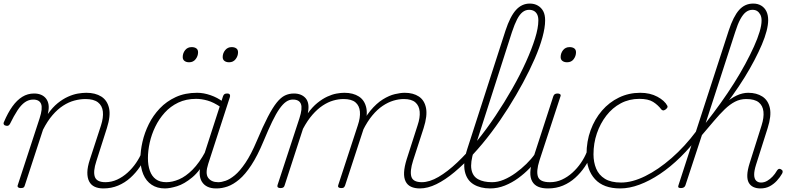

<svg xmlns="http://www.w3.org/2000/svg" viewBox="-43 -1039 4438 1076"><path d="M536 17Q508 17 487.5 7.5Q467 -2 456.5 -22.5Q446 -43 446.5 -73.5Q447 -104 461 -146L523 -336Q537 -380 533.5 -413.5Q530 -447 506 -465.5Q482 -484 436 -484Q406 -484 374 -475.5Q342 -467 311 -447Q280 -427 251.5 -394Q223 -361 198 -312L96 0Q94 8 89.5 11.5Q85 15 73 15Q64 15 59 11Q54 7 56 0L179 -376Q197 -431 187.5 -456Q178 -481 143 -481Q118 -481 96.5 -466Q75 -451 55 -420.5Q35 -390 13 -345Q10 -340 6 -336.5Q2 -333 -7 -334Q-17 -335 -21 -341Q-25 -347 -21 -355Q1 -407 26.5 -442.5Q52 -478 82 -496.5Q112 -515 148 -515Q171 -515 188 -507.5Q205 -500 215.5 -486Q226 -472 229 -453Q232 -434 227 -410L225 -400Q252 -438 280.5 -461Q309 -484 338 -497Q367 -510 393 -514.5Q419 -519 441 -519Q491 -519 524.5 -498Q558 -477 568 -433.5Q578 -390 556 -321L497 -136Q478 -78 488.5 -48Q499 -18 548 -18Q554 -18 557 -12.5Q560 -7 559 -0.5Q558 6 552.5 11.5Q547 17 536 17Z M536 17Q527 17 523 11.5Q519 6 520.5 -0.5Q522 -7 528.5 -12.5Q535 -18 547 -18Q582 -18 613.5 -32.5Q645 -47 672 -71.5Q699 -96 719.5 -126Q740 -156 752 -186Q756 -195 763.5 -195Q771 -195 777 -189Q783 -183 779 -174Q764 -138 741 -104Q718 -70 687.5 -42.5Q657 -15 619 1Q581 17 536 17Z M881 17Q838 17 807 -3.5Q776 -24 760 -62Q744 -100 744 -151Q744 -194 755.5 -244.5Q767 -295 791 -343.5Q815 -392 852.5 -431.5Q890 -471 942 -495Q994 -519 1062 -519Q1098 -519 1137 -505.5Q1176 -492 1206 -469L1195 -438Q1154 -466 1120 -475.5Q1086 -485 1056 -485Q1000 -485 956 -464Q912 -443 880 -407.5Q848 -372 827 -328.5Q806 -285 796 -239.5Q786 -194 786 -153Q786 -112 797 -81.5Q808 -51 830.5 -34.5Q853 -18 889 -18Q923 -18 960.5 -34Q998 -50 1036 -88Q1074 -126 1109 -191L1117 -154Q1079 -82 1034.5 -45Q990 -8 949.5 4.5Q909 17 881 17ZM1167 17Q1140 17 1120 7.5Q1100 -2 1088.5 -20.5Q1077 -39 1076 -65.5Q1075 -92 1086 -126L1207 -500Q1210 -508 1215 -511.5Q1220 -515 1230 -515Q1242 -515 1245 -508.5Q1248 -502 1245 -494L1124 -121Q1106 -66 1124 -42Q1142 -18 1179 -18Q1185 -18 1188 -12.5Q1191 -7 1190 -0.5Q1189 6 1183.5 11.5Q1178 17 1167 17Z M1171 17Q1162 17 1158 11.5Q1154 6 1155.5 -0.5Q1157 -7 1163.5 -12.5Q1170 -18 1182 -18Q1198 -18 1221.5 -26Q1245 -34 1273 -57Q1301 -80 1332.5 -126.5Q1364 -173 1396 -249Q1431 -332 1458 -384Q1485 -436 1508 -464.5Q1531 -493 1554 -504Q1577 -515 1604 -515Q1614 -515 1617 -510Q1620 -505 1618 -498Q1616 -491 1610.5 -486Q1605 -481 1597 -481Q1578 -481 1560 -468.5Q1542 -456 1523 -429Q1504 -402 1482.5 -357.5Q1461 -313 1434 -248Q1400 -166 1365.5 -113.5Q1331 -61 1297.5 -33Q1264 -5 1232.5 6Q1201 17 1171 17Z M1017 -690Q1001 -690 991 -697.5Q981 -705 981 -719Q981 -741 994.5 -758Q1008 -775 1031 -775Q1047 -775 1057 -768Q1067 -761 1067 -746Q1067 -725 1053.5 -707.5Q1040 -690 1017 -690ZM1241 -690Q1225 -690 1215 -697.5Q1205 -705 1205 -719Q1205 -741 1219 -758Q1233 -775 1255 -775Q1271 -775 1281 -768Q1291 -761 1291 -746Q1291 -725 1277.5 -707.5Q1264 -690 1241 -690Z M1529 15Q1519 15 1514.5 11Q1510 7 1512 -1L1635 -376Q1653 -431 1643.5 -456Q1634 -481 1599 -481Q1590 -481 1586 -486Q1582 -491 1583 -498Q1584 -505 1589.5 -510Q1595 -515 1604 -515Q1625 -515 1641.5 -508.5Q1658 -502 1669.5 -489Q1681 -476 1684.5 -456Q1688 -436 1683 -409L1682 -404Q1708 -440 1736 -462.5Q1764 -485 1791 -497.5Q1818 -510 1842.5 -514.5Q1867 -519 1887 -519Q1936 -519 1968.5 -498Q2001 -477 2010 -433.5Q2019 -390 1996 -321L1891 0Q1888 8 1884 11.5Q1880 15 1869 15Q1859 15 1854.5 11Q1850 7 1852 0L1962 -336Q1977 -380 1974 -413.5Q1971 -447 1949 -465.5Q1927 -484 1882 -484Q1854 -484 1824.5 -475.5Q1795 -467 1765.5 -447.5Q1736 -428 1708 -396Q1680 -364 1655 -317L1552 0Q1550 8 1544.5 11.5Q1539 15 1529 15ZM2310 17Q2281 17 2260.5 7.5Q2240 -2 2230 -22.5Q2220 -43 2221.5 -73.5Q2223 -104 2236 -146L2297 -336Q2312 -380 2309 -413.5Q2306 -447 2284.5 -465.5Q2263 -484 2220 -484Q2192 -484 2162 -475Q2132 -466 2102 -446Q2072 -426 2044 -392.5Q2016 -359 1991 -309H1971Q1998 -377 2032.5 -418.5Q2067 -460 2102.5 -482Q2138 -504 2170 -511.5Q2202 -519 2225 -519Q2273 -519 2304.5 -498Q2336 -477 2344.5 -433.5Q2353 -390 2331 -321L2272 -139Q2253 -79 2262.5 -48.5Q2272 -18 2321 -18Q2327 -18 2330 -12.5Q2333 -7 2332.5 -0.5Q2332 6 2326.5 11.5Q2321 17 2310 17Z M2310 17Q2301 17 2298 11.5Q2295 6 2297 -0.5Q2299 -7 2305.5 -12.5Q2312 -18 2321 -18Q2364 -18 2414.5 -47.5Q2465 -77 2519.5 -128.5Q2574 -180 2628.5 -247Q2683 -314 2733.5 -389.5Q2784 -465 2828 -542.5Q2872 -620 2904.5 -692Q2937 -764 2955.5 -823.5Q2974 -883 2974 -924Q2974 -933 2979.5 -938Q2985 -943 2992.5 -943Q3000 -943 3006 -938Q3012 -933 3012 -924Q3012 -885 2997 -830Q2982 -775 2954 -710.5Q2926 -646 2888 -575.5Q2850 -505 2805.5 -434.5Q2761 -364 2711 -297.5Q2661 -231 2608.5 -174.5Q2556 -118 2504 -74.5Q2452 -31 2403 -7Q2354 17 2310 17Z M2704 17Q2649 17 2611 -6Q2573 -29 2562 -78.5Q2551 -128 2576 -205L2790 -868Q2816 -947 2848.5 -983Q2881 -1019 2926 -1019Q2952 -1019 2971.5 -1007.5Q2991 -996 3001.5 -976Q3012 -956 3012 -925Q3012 -916 3006 -911Q3000 -906 2992.5 -906Q2985 -906 2979.5 -911Q2974 -916 2974 -925Q2974 -945 2967.5 -958Q2961 -971 2949.5 -977.5Q2938 -984 2922 -984Q2902 -984 2885.5 -971Q2869 -958 2855 -931Q2841 -904 2826 -859L2613 -195Q2592 -128 2599 -89.5Q2606 -51 2636.5 -34.5Q2667 -18 2714 -18Q2723 -18 2726.5 -12.5Q2730 -7 2728 -0.5Q2726 6 2719.5 11.5Q2713 17 2704 17Z M2704 17Q2695 17 2691 11.5Q2687 6 2688.5 -0.5Q2690 -7 2696.5 -12.5Q2703 -18 2715 -18Q2747 -18 2780.5 -32Q2814 -46 2846.5 -69.5Q2879 -93 2907 -120.5Q2935 -148 2954 -175Q2961 -185 2969 -183Q2977 -181 2980.5 -173Q2984 -165 2977 -155Q2955 -127 2925.5 -96.5Q2896 -66 2861 -40.5Q2826 -15 2786 1Q2746 17 2704 17Z M3027 17Q2995 17 2973 7.5Q2951 -2 2939.5 -22.5Q2928 -43 2929 -73.5Q2930 -104 2943 -146L3058 -500Q3061 -508 3066.5 -511.5Q3072 -515 3082 -515Q3091 -515 3096 -511Q3101 -507 3098 -499L2980 -139Q2961 -79 2972 -48.5Q2983 -18 3038 -18Q3046 -18 3049 -12.5Q3052 -7 3051 -0.5Q3050 6 3044.5 11.5Q3039 17 3027 17ZM3135 -690Q3119 -690 3109 -697.5Q3099 -705 3099 -719Q3099 -741 3112.5 -758Q3126 -775 3149 -775Q3165 -775 3175 -768Q3185 -761 3185 -746Q3185 -725 3172 -707.5Q3159 -690 3135 -690Z M3029 17Q3020 17 3016 11.5Q3012 6 3013.5 -0.5Q3015 -7 3021.5 -12.5Q3028 -18 3040 -18Q3075 -18 3106.5 -32.5Q3138 -47 3165 -71.5Q3192 -96 3212.5 -126Q3233 -156 3245 -186Q3249 -195 3256.5 -195Q3264 -195 3270 -189Q3276 -183 3272 -174Q3257 -138 3234 -104Q3211 -70 3180.5 -42.5Q3150 -15 3112 1Q3074 17 3029 17Z M3433 17Q3339 17 3291.5 -35Q3244 -87 3244 -174Q3244 -247 3267 -309.5Q3290 -372 3330.5 -419Q3371 -466 3426 -492.5Q3481 -519 3545 -519Q3600 -519 3641 -497Q3682 -475 3697 -446Q3699 -442 3697.5 -437.5Q3696 -433 3688 -426Q3678 -419 3672 -420.5Q3666 -422 3663 -426Q3644 -451 3617 -468Q3590 -485 3540 -485Q3483 -485 3436 -460Q3389 -435 3355 -391Q3321 -347 3302 -291.5Q3283 -236 3283 -174Q3283 -130 3298 -94Q3313 -58 3347 -37Q3381 -16 3438 -16Q3447 -16 3450.5 -11Q3454 -6 3453.5 0.5Q3453 7 3447.5 12Q3442 17 3433 17Z M3433 17Q3424 17 3419 12Q3414 7 3414 0.5Q3414 -6 3420 -11Q3426 -16 3438 -16Q3500 -16 3573 -52Q3646 -88 3720.5 -153Q3795 -218 3860 -305Q3867 -315 3873.5 -312Q3880 -309 3882.5 -300.5Q3885 -292 3879 -284Q3828 -215 3771 -159Q3714 -103 3655.5 -64Q3597 -25 3540.5 -4Q3484 17 3433 17Z M4218 17Q4196 17 4179 9Q4162 1 4153 -15.5Q4144 -32 4145 -59Q4146 -86 4158 -124L4225 -336Q4239 -380 4235.5 -413.5Q4232 -447 4209 -465.5Q4186 -484 4139 -484Q4105 -484 4076 -469Q4047 -454 4018.5 -426.5Q3990 -399 3957.5 -360.5Q3925 -322 3884 -274L3855 -256Q3901 -325 3940.5 -375Q3980 -425 4016 -456.5Q4052 -488 4085 -503.5Q4118 -519 4150 -519Q4197 -519 4229.5 -498Q4262 -477 4271.5 -433.5Q4281 -390 4259 -321L4194 -116Q4183 -81 4183.5 -59Q4184 -37 4194.5 -26.5Q4205 -16 4222 -16Q4240 -16 4256.5 -25.5Q4273 -35 4287 -50Q4301 -65 4310 -81Q4313 -87 4319 -91Q4325 -95 4334 -90Q4342 -86 4343 -79.5Q4344 -73 4340 -66Q4328 -45 4310.5 -26Q4293 -7 4270.5 5Q4248 17 4218 17ZM3773 15Q3763 15 3759.5 11.5Q3756 8 3759 0L4041 -868Q4067 -947 4099 -983Q4131 -1019 4178 -1019Q4204 -1019 4223 -1007.5Q4242 -996 4252 -975.5Q4262 -955 4262 -926Q4262 -900 4253 -865Q4244 -830 4226.5 -789Q4209 -748 4184.5 -701Q4160 -654 4129 -604Q4098 -554 4061 -502.5Q4024 -451 3982 -399Q3940 -347 3895 -295L3798 0Q3795 8 3788.5 11.5Q3782 15 3773 15ZM3912 -350Q3956 -406 3996 -462Q4036 -518 4071 -573.5Q4106 -629 4134 -681Q4162 -733 4182.5 -778.5Q4203 -824 4214 -861Q4225 -898 4225 -924Q4225 -944 4218 -957Q4211 -970 4200.5 -977Q4190 -984 4174 -984Q4154 -984 4137.5 -971.5Q4121 -959 4106 -931.5Q4091 -904 4077 -859Z"/></svg>

Font: Playwrite RO Thin
Style: Regular
Weight: 250
Version: Version 1.002